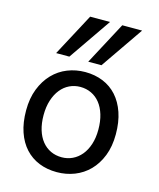

<svg xmlns="http://www.w3.org/2000/svg" viewBox="-118 -864 792 959"><g transform="rotate(15 278.5 -384.5)"><path d="M130.4 -246.6Q130.4 -204.1 140.6 -170.4Q150.9 -136.7 169.7 -113.5Q188.5 -90.3 214.4 -78.1Q240.2 -65.9 272 -65.9Q301.3 -65.9 327.1 -78.1Q353 -90.3 372.3 -113.5Q391.6 -136.7 402.6 -170.4Q413.6 -204.1 413.6 -246.6Q413.6 -289.6 403.3 -323.5Q393.1 -357.4 374.3 -381.1Q355.5 -404.8 329.3 -417.2Q303.2 -429.7 272 -429.7Q242.2 -429.7 216.3 -417.2Q190.4 -404.8 171.4 -381.1Q152.3 -357.4 141.4 -323.5Q130.4 -289.6 130.4 -246.6ZM40 -246.6Q40 -309.6 59.1 -358.2Q78.1 -406.7 110.4 -440.2Q142.6 -473.6 185.5 -490.7Q228.5 -507.8 276.9 -507.8Q327.1 -507.8 368.9 -490.7Q410.6 -473.6 440.7 -440.2Q470.7 -406.7 487.3 -358.2Q503.9 -309.6 503.9 -246.6Q503.9 -183.6 484.9 -135.3Q465.8 -86.9 433.6 -54.2Q401.4 -21.5 358.4 -4.6Q315.4 12.2 267.1 12.2Q216.8 12.2 175 -4.6Q133.3 -21.5 103.3 -54.2Q73.2 -86.9 56.6 -135.3Q40 -183.6 40 -246.6ZM330.6 -781.2 179.2 -561.5H110.8L228 -781.2ZM496.6 -781.2 345.2 -561.5H276.9L394 -781.2Z"/></g></svg>

Font: Andika Compact
Style: Regular
Weight: 400
Designer: Victor Gaultney, Annie Olsen, Julie Remington, Don Collingsworth, Eric Hays, Becca Hirsbrunner
Foundry: SIL International
Version: Version 5.000 ; LnSpcTght